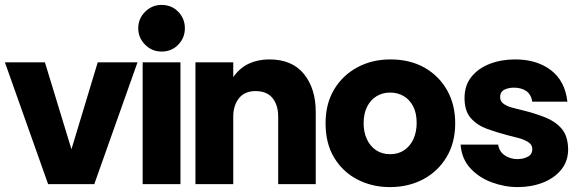

<svg xmlns="http://www.w3.org/2000/svg" viewBox="-32 -750 2350 782"><path d="M164 0 -12 -496H151L259 -142L366 -496H528L352 0Z M626 -540Q587 -540 559 -568Q531 -596 531 -635Q531 -674 559 -702Q587 -730 626 -730Q667 -730 694 -702Q721 -674 721 -635Q721 -596 694 -568Q667 -540 626 -540ZM549 0V-496H703V0Z M764 0V-496H918V-436Q945 -474 982 -491Q1019 -508 1065 -508Q1158 -508 1206 -448.5Q1254 -389 1254 -294V0H1101V-275Q1101 -322 1078 -350.5Q1055 -379 1009 -379Q964 -379 941 -349.5Q918 -320 918 -275V0Z M1556 12Q1484 12 1424.5 -18.5Q1365 -49 1329.5 -107Q1294 -165 1294 -248Q1294 -327 1328.5 -385Q1363 -443 1423 -475.5Q1483 -508 1558 -508Q1638 -508 1697 -474.5Q1756 -441 1789 -382.5Q1822 -324 1822 -248Q1822 -169 1787 -110.5Q1752 -52 1692 -20Q1632 12 1556 12ZM1557 -122Q1590 -122 1614 -138Q1638 -154 1651.5 -183Q1665 -212 1665 -249Q1665 -290 1650.5 -317.5Q1636 -345 1611.5 -359Q1587 -373 1557 -373Q1526 -373 1501.5 -358Q1477 -343 1463 -315Q1449 -287 1449 -248Q1449 -211 1462.5 -182.5Q1476 -154 1500 -138Q1524 -122 1557 -122Z M2077 12Q2023 12 1970.5 -7.5Q1918 -27 1883 -65.5Q1848 -104 1844 -161H1997Q2001 -133 2023.5 -117.5Q2046 -102 2075 -102Q2099 -102 2117.5 -111.5Q2136 -121 2136 -143Q2136 -161 2119 -171.5Q2102 -182 2079.5 -188Q2057 -194 2040 -198Q1993 -210 1952 -225Q1911 -240 1885.5 -269Q1860 -298 1860 -351Q1860 -402 1888 -437Q1916 -472 1963 -490Q2010 -508 2066 -508Q2154 -508 2211.5 -464.5Q2269 -421 2279 -336H2136Q2131 -366 2111 -379.5Q2091 -393 2061 -393Q2039 -393 2022 -384.5Q2005 -376 2005 -354Q2005 -336 2021.5 -325.5Q2038 -315 2060 -310Q2082 -305 2100 -300Q2148 -288 2188.5 -272Q2229 -256 2255 -226.5Q2281 -197 2282 -142Q2282 -93 2253.5 -58.5Q2225 -24 2178.5 -6Q2132 12 2077 12Z"/></svg>

Font: Rethink Sans ExtraBold
Style: Regular
Weight: 800
Designer: The Rethink Sans project authors (Hans Thiessen). DM Sans designed by Colophon Foundry.
Foundry: Rethink Communications LLC
Version: Version 1.001